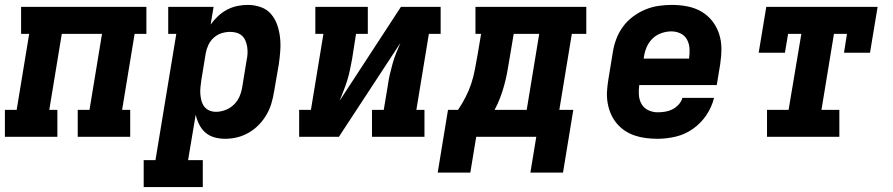

<svg xmlns="http://www.w3.org/2000/svg" viewBox="-21 -558 3641 783"><path d="M-1 0V-110H47L98 -420H65V-530H576V-420H528L477 -110H510V0H296V-110H344L395 -420H231L180 -110H213V0Z M565 205V95H613L698 -420H665V-530H850L838 -458Q851 -476 868 -492Q885 -508 905 -518.5Q925 -529 946.5 -533.5Q968 -538 990 -538Q1017 -538 1042.5 -529Q1068 -520 1084.5 -500.5Q1101 -481 1109.5 -456.5Q1118 -432 1121 -405.5Q1124 -379 1122 -351Q1120 -323 1116 -296L1097 -186Q1093 -161 1086 -137Q1079 -113 1066 -90.5Q1053 -68 1034.5 -49Q1016 -30 993.5 -17Q971 -4 946.5 2Q922 8 897 8Q874 8 853 2Q832 -4 816.5 -17.5Q801 -31 791.5 -50Q782 -69 777 -90Q777 -90 777 -90Q777 -90 777 -90L746 95H806V205ZM860 -102Q879 -102 898.5 -109.5Q918 -117 933 -131.5Q948 -146 956 -165Q964 -184 967 -204L985 -314Q988 -327 988.5 -341Q989 -355 987 -367.5Q985 -380 980 -392Q975 -404 965.5 -412.5Q956 -421 943.5 -424.5Q931 -428 917 -428Q900 -428 882.5 -422.5Q865 -417 851 -404.5Q837 -392 829 -375Q821 -358 818 -341L800 -231Q798 -217 796.5 -202.5Q795 -188 796 -174.5Q797 -161 800.5 -147.5Q804 -134 812 -123.5Q820 -113 832.5 -107.5Q845 -102 860 -102Z M1199 0V-110H1247L1298 -420H1265V-530H1479V-420H1431L1415 -318Q1411 -296 1406.5 -274.5Q1402 -253 1395.5 -231.5Q1389 -210 1380.5 -189Q1372 -168 1364 -147L1614 -530H1776V-420H1728L1677 -110H1710V0H1496V-110H1544L1561 -212Q1564 -234 1569 -255.5Q1574 -277 1580 -298.5Q1586 -320 1594.5 -341Q1603 -362 1612 -383L1361 0Z M1764 146 1806 -110H1847Q1864 -135 1878 -162.5Q1892 -190 1901 -217.5Q1910 -245 1915.5 -274Q1921 -303 1926 -331L1941 -420H1918V-530H2370V-420H2311L2260 -110H2317L2275 146H2142L2166 0H1921L1897 146ZM2127 -110 2178 -420H2074L2056 -313Q2052 -287 2047 -261Q2042 -235 2035 -209.5Q2028 -184 2018.5 -159Q2009 -134 1996 -110Z M2661 8Q2637 8 2613 5Q2589 2 2567 -5.5Q2545 -13 2526.5 -25.5Q2508 -38 2493.5 -55.5Q2479 -73 2470 -94Q2461 -115 2457 -138.5Q2453 -162 2454.5 -186Q2456 -210 2460 -234L2478 -344Q2482 -371 2492 -398Q2502 -425 2519 -448.5Q2536 -472 2560 -490Q2584 -508 2610.5 -519Q2637 -530 2664.5 -534Q2692 -538 2719 -538Q2751 -538 2782 -532Q2813 -526 2839 -511Q2865 -496 2883.5 -472.5Q2902 -449 2911.5 -420Q2921 -391 2921 -359.5Q2921 -328 2916 -296L2902 -211H2586Q2583 -191 2584.5 -170.5Q2586 -150 2595.5 -133.5Q2605 -117 2623 -108.5Q2641 -100 2661 -100Q2676 -100 2691.5 -102.5Q2707 -105 2721 -112Q2735 -119 2746.5 -131.5Q2758 -144 2762 -159H2891Q2882 -122 2860 -89Q2838 -56 2805.5 -33Q2773 -10 2735.5 -1Q2698 8 2661 8ZM2604 -319H2789Q2792 -339 2791 -359Q2790 -379 2781 -396Q2772 -413 2754.5 -421.5Q2737 -430 2717 -430Q2697 -430 2676.5 -423Q2656 -416 2640.5 -401Q2625 -386 2616.5 -366.5Q2608 -347 2605 -326Z M3107 0V-110H3195L3247 -420H3193L3180 -343H3073L3104 -530H3558L3527 -343H3421L3433 -420H3380L3329 -110H3402V0Z"/></svg>

Font: Iosevka Curly Slab XBdExObl
Style: Regular
Weight: 800
Width: 7
Italic angle: -9°
Monospace: yes
Designer: Belleve Invis
Foundry: Belleve Invis
Version: Version 11.1.0; ttfautohint (v1.8.3)